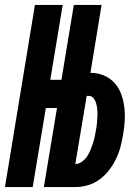

<svg xmlns="http://www.w3.org/2000/svg" viewBox="-39 -755 559 775"><path d="M-19 0 102 -735H214L164 -433H209L259 -735H371L326 -461Q355 -461 380 -450.5Q405 -440 422.5 -421Q440 -402 449.5 -377Q459 -352 462.5 -324.5Q466 -297 464.5 -269Q463 -241 458 -213Q454 -188 447.5 -163Q441 -138 429.5 -114Q418 -90 401.5 -68.5Q385 -47 363.5 -31Q342 -15 316.5 -7.5Q291 0 266 0H138L191 -319H146L93 0ZM266 -93Q279 -93 291.5 -102Q304 -111 312 -123Q320 -135 325.5 -148Q331 -161 335.5 -174.5Q340 -188 343 -201.5Q346 -215 348 -228Q351 -242 352 -255.5Q353 -269 354 -282.5Q355 -296 354 -309Q353 -322 350 -334.5Q347 -347 339.5 -357.5Q332 -368 318 -368H311L265 -93Z"/></svg>

Font: Iosevka Term Curly Hv Obl
Style: Regular
Weight: 900
Italic angle: -9°
Designer: Belleve Invis
Foundry: Belleve Invis
Version: Version 32.3.0